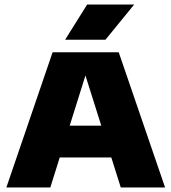

<svg xmlns="http://www.w3.org/2000/svg" viewBox="-20 -825 754 845"><path d="M8 0 211.5 -595H502.5L706.5 0H511.5L347 -521.5H365L201.5 0ZM192 -132 236 -272H477.5L521 -132ZM266.5 -650 363.5 -805H570.5L444 -650Z"/></svg>

Font: Encode Sans SC SemiExpanded ExtraBold
Style: Regular
Weight: 800
Width: 6
Designer: Multiple Designers
Foundry: Impallari Type
Version: Version 3.002